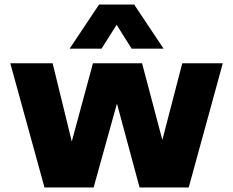

<svg xmlns="http://www.w3.org/2000/svg" viewBox="-20 -828 1029 848"><path d="M176.5 0 25.5 -548.5H212.5L297 -203L390.5 -548.5H607.5L697 -210L785 -548.5H964L813.5 0H596.5L496.5 -370.5L393.5 0ZM287.5 -613 417.5 -808H572.5L702.5 -613H561.5L495 -718.5L428.5 -613Z"/></svg>

Font: Encode Sans SmExp XBd
Style: Regular
Weight: 800
Width: 6
Designer: Multiple Designers
Foundry: Impallari Type
Version: Version 3.002; ttfautohint (v1.8.3) -l 8 -r 50 -G 200 -x 14 